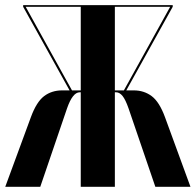

<svg xmlns="http://www.w3.org/2000/svg" viewBox="-30 -719 753 739"><path d="M634.8 -692.9 456.1 -371.1H484.9Q524.4 -371.1 554 -348.9Q583.5 -326.7 605 -268.1L703.1 0H567.9L464.8 -301.8Q453.1 -335.4 441.7 -349.6Q430.2 -363.8 417 -363.8H412.1V0H280.8V-363.8H276.9Q249.5 -363.8 228 -301.8L125 0H-9.8L88.9 -268.1Q110.4 -326.7 139.6 -348.9Q168.9 -371.1 209 -371.1H237.8L59.1 -692.9V-699.2H634.8ZM247.1 -371.1H280.8V-692.9H68.8ZM412.1 -371.1H446.8L625 -692.9H412.1Z"/></svg>

Font: Moniqa Black Display
Style: Regular
Weight: 900
Designer: Rajesh Rajput
Foundry: Rajesh Rajput
Version: Version 1.000